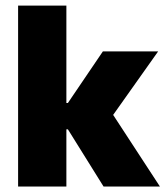

<svg xmlns="http://www.w3.org/2000/svg" viewBox="-20 -680 603 700"><path d="M357.5 0 227.5 -208.5H191.5V-304.5H227.5L355 -492.5H556.5L381.5 -245.5V-278L563 0ZM46 0V-659.5H222V0Z"/></svg>

Font: Anek Gurmukhi ExtraBold
Style: Regular
Weight: 800
Designer: Sarang Kulkarni (Gurmukhi), Yesha Goshar (Latin)
Foundry: Ek Type
Version: Version 1.003